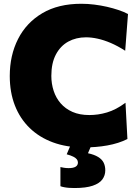

<svg xmlns="http://www.w3.org/2000/svg" viewBox="-20 -748 722 993"><path d="M413 14.5Q325 14.5 254.2 -11.5Q183.5 -37.5 133.5 -86Q83.5 -134.5 57 -202.5Q30.5 -270.5 30.5 -355Q30.5 -462 73.5 -546.5Q116.5 -631 199 -679.8Q281.5 -728.5 400.5 -728.5Q434.5 -728.5 468.2 -724.2Q502 -720 533.5 -712.8Q565 -705.5 592.8 -696.2Q620.5 -687 642 -675.5L627.5 -485.5Q588.5 -510.5 552.8 -525.8Q517 -541 485 -548Q453 -555 425 -555Q373.5 -555 333 -532.8Q292.5 -510.5 269 -466Q245.5 -421.5 245.5 -355.5Q245.5 -315 257.5 -278.2Q269.5 -241.5 293.8 -213.5Q318 -185.5 355 -169.2Q392 -153 442 -153Q464 -153 487 -156.2Q510 -159.5 533.5 -166.5Q557 -173.5 580.8 -186Q604.5 -198.5 629 -216.5L639 -29Q617.5 -18 591 -9.5Q564.5 -1 535.2 4.2Q506 9.5 475 12Q444 14.5 413 14.5ZM365 224.5Q350.5 224.5 336.8 223.5Q323 222.5 311.5 220.2Q300 218 292.5 215V116Q298.5 117.5 310 119.5Q321.5 121.5 335 121.5Q359 121.5 371 114.2Q383 107 383 92.5Q383 83.5 377.5 76.2Q372 69 359.5 62.5Q347 56 325 50L359.5 -31.5H454V0L435 44.5Q467.5 51.5 487.5 63.8Q507.5 76 516 93.2Q524.5 110.5 524.5 133Q524.5 159 509.5 179.8Q494.5 200.5 459.5 212.5Q424.5 224.5 365 224.5Z"/></svg>

Font: Commissioner Thin ExtraBold
Style: Regular
Weight: 800
Version: Version 1.000